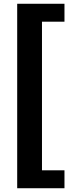

<svg xmlns="http://www.w3.org/2000/svg" viewBox="-20 -773 382 1025"><path d="M324.2 136.2V231.9H71.8V-752.9H324.2V-657.2H204.1V136.2Z"/></svg>

Font: Standard
Style: Bold
Weight: 400
Designer: Bryce Wilner
Version: Version 2.000;PS 2.0;hotconv 16.6.51;makeotf.lib2.5.65220 DE